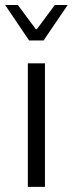

<svg xmlns="http://www.w3.org/2000/svg" viewBox="-23 -731 285 751"><path d="M152.8 -483.4V0H85.9V-483.4ZM46.9 -711.4 117.2 -616.7H121.1L191.4 -711.4H241.7L147.5 -572.8H90.8L-2.9 -711.4Z"/></svg>

Font: Varta
Style: Light
Weight: 300
Designer: Joana Correia, Viktoriya Grabowska, Eben Sorkin
Foundry: Sorkin Type
Version: Version 1.002; ttfautohint (v1.3) -l 8 -r 24 -G 200 -x 12 -H